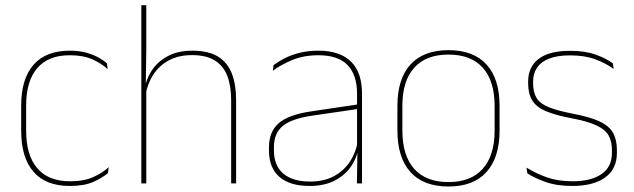

<svg xmlns="http://www.w3.org/2000/svg" viewBox="-20 -684 2365 716"><path d="M240.5 9.5Q150.5 9.5 104.8 -43.5Q59 -96.5 59 -196V-290.5Q59 -389.5 104.8 -442.2Q150.5 -495 240.5 -495Q275.5 -495 302 -487.5Q328.5 -480 347.8 -469.2Q367 -458.5 379 -447.5L381.5 -426Q358.5 -447.5 324.2 -462.8Q290 -478 240 -478Q160 -478 118.8 -429.8Q77.5 -381.5 77.5 -290.5V-196.5Q77.5 -105.5 118.8 -56.8Q160 -8 241.5 -8Q293.5 -8 328 -23.8Q362.5 -39.5 385.5 -60.5L382.5 -38.5Q363 -21.5 328.8 -6Q294.5 9.5 240.5 9.5Z M842 0V-310Q842 -363 827.8 -400.5Q813.5 -438 781.5 -458.2Q749.5 -478.5 696 -478.5Q646 -478.5 609.5 -458.8Q573 -439 551 -404.5Q529 -370 522 -325.5L511 -344H518.5Q523 -385 544.8 -419.2Q566.5 -453.5 604.8 -474.2Q643 -495 697 -495Q757.5 -495 793.2 -472.8Q829 -450.5 844.8 -409.2Q860.5 -368 860.5 -311V0ZM507 0V-664.5H525.5V-495.5L523.5 -357L525.5 -354V0Z M1311 0 1313 -128 1311.5 -131.5V-292V-334.5Q1311.5 -404.5 1276.2 -441.2Q1241 -478 1167.5 -478Q1113 -478 1070 -460.2Q1027 -442.5 997.5 -420L1000 -441Q1015.5 -453 1039.2 -465.5Q1063 -478 1095.2 -486.5Q1127.5 -495 1167.5 -495Q1209 -495 1239.5 -484.2Q1270 -473.5 1290.2 -453Q1310.5 -432.5 1320.2 -402.8Q1330 -373 1330 -335V0ZM1134 9.5Q1061.5 9.5 1022.2 -24.2Q983 -58 983 -123V-134.5Q983 -192.5 1019 -224.2Q1055 -256 1139.5 -268.5L1320.5 -295.5L1321 -278.5L1143 -252.5Q1068 -241.5 1034.8 -214.5Q1001.5 -187.5 1001.5 -135.5V-124Q1001.5 -66.5 1036.2 -36.8Q1071 -7 1136.5 -7Q1188.5 -7 1225.8 -27.2Q1263 -47.5 1285.5 -82.2Q1308 -117 1314.5 -160.5L1324 -142H1318Q1314 -102.5 1292 -67.8Q1270 -33 1230.5 -11.8Q1191 9.5 1134 9.5Z M1652.5 11.5Q1559 11.5 1510.5 -42.5Q1462 -96.5 1462 -197.5V-289Q1462 -390 1510.8 -443.5Q1559.5 -497 1652.5 -497Q1745.5 -497 1794.2 -443.5Q1843 -390 1843 -289V-197.5Q1843 -96.5 1794.2 -42.5Q1745.5 11.5 1652.5 11.5ZM1652.5 -5Q1736 -5 1780.2 -54.5Q1824.5 -104 1824.5 -197.5V-289Q1824.5 -382 1780.5 -431.2Q1736.5 -480.5 1652.5 -480.5Q1568.5 -480.5 1524.5 -431.2Q1480.5 -382 1480.5 -289V-197.5Q1480.5 -104 1524.5 -54.5Q1568.5 -5 1652.5 -5Z M2114.5 9.5Q2056 9.5 2014.2 -5.5Q1972.5 -20.5 1946.5 -37.5L1943.5 -59Q1978.5 -37 2019.8 -22.5Q2061 -8 2115.5 -8Q2184 -8 2223 -34.8Q2262 -61.5 2262 -113.5V-123.5Q2262 -157 2249.5 -179Q2237 -201 2204.5 -216.2Q2172 -231.5 2111.5 -243Q2050 -254.5 2014.5 -270Q1979 -285.5 1964.2 -310.5Q1949.5 -335.5 1949.5 -374.5V-379.5Q1949.5 -434.5 1988.8 -464.5Q2028 -494.5 2106.5 -494.5Q2162.5 -494.5 2202.2 -480Q2242 -465.5 2265.5 -447.5L2268.5 -427Q2238 -449 2198.8 -463.2Q2159.5 -477.5 2106 -477.5Q2059 -477.5 2028.5 -465.8Q1998 -454 1983 -432Q1968 -410 1968 -379.5V-374.5Q1968 -339.5 1981.2 -318.2Q1994.5 -297 2027 -284Q2059.5 -271 2116 -260Q2180 -248 2215.8 -231.2Q2251.5 -214.5 2266 -188.8Q2280.5 -163 2280.5 -124.5V-113.5Q2280.5 -54 2236.8 -22.2Q2193 9.5 2114.5 9.5Z"/></svg>

Font: Anek Gujarati Medium Thin
Style: Regular
Weight: 250
Version: Version 1.003